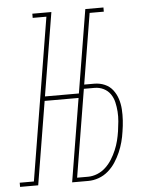

<svg xmlns="http://www.w3.org/2000/svg" viewBox="-93 -779 645 823"><g transform="rotate(-5 230.0 -367.5)"><path d="M-40 0V-18H21L136 -717H77V-735H159L100 -377H246L305 -735H383V-717H322L272 -413H315Q339 -413 360 -404Q381 -395 394.5 -377.5Q408 -360 415 -338.5Q422 -317 423.5 -293.5Q425 -270 423.5 -246Q422 -222 418 -198Q415 -176 409 -153.5Q403 -131 393.5 -109.5Q384 -88 371 -68Q358 -48 339.5 -32Q321 -16 298.5 -8Q276 0 254 0H184L243 -358H97L38 0ZM207 -18H254Q274 -18 294 -26Q314 -34 330 -49Q346 -64 357.5 -82.5Q369 -101 377.5 -121Q386 -141 391 -161Q396 -181 399 -201Q402 -222 404 -243Q406 -264 404.5 -285Q403 -306 398.5 -325.5Q394 -345 383 -361Q372 -377 354 -386Q336 -395 315 -395H269Z"/></g></svg>

Font: Iosevka Curly Slab Thin
Style: Italic
Weight: 100
Italic angle: -9°
Monospace: yes
Designer: Belleve Invis
Foundry: Belleve Invis
Version: Version 22.1.2; ttfautohint (v1.8.4)